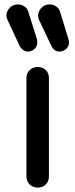

<svg xmlns="http://www.w3.org/2000/svg" viewBox="-20 -851 342 871"><path d="M151 0Q129 0 114.5 -14.5Q100 -29 100 -51V-496Q100 -519 114.5 -533Q129 -547 151 -547Q174 -547 188 -533Q202 -519 202 -496V-51Q202 -29 188 -14.5Q174 0 151 0ZM251 -617Q225 -617 213 -643L157 -761Q153 -770 153 -780Q153 -800 168 -815.5Q183 -831 205 -831Q221 -831 234.5 -822Q248 -813 252 -799L290 -675Q293 -666 293 -659Q293 -639 279 -628Q265 -617 251 -617ZM108 -617Q83 -617 69 -643L14 -761Q11 -766 10.5 -771Q10 -776 9 -780Q9 -800 24 -815.5Q39 -831 61 -831Q77 -831 90.5 -822Q104 -813 108 -799L147 -675Q148 -671 148.5 -666.5Q149 -662 149 -659Q149 -639 135.5 -628Q122 -617 108 -617Z"/></svg>

Font: Comfortaa
Style: Bold
Weight: 700
Designer: Johan Aakerlund
Foundry: Johan Aakerlund
Version: Version 3.104; ttfautohint (v1.8.1.43-b0c9)